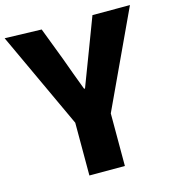

<svg xmlns="http://www.w3.org/2000/svg" viewBox="-129 -868 926 1019"><g transform="rotate(-15 334.0 -358.0)"><path d="M-10 -768 236 -238V52H431V-237L678 -766H472L403 -584C379 -522 357 -464 333 -400H328C304 -463 283 -520 261 -581L192 -762Z"/></g></svg>

Font: GenEiGothic-pro-Heavy
Style: Bold
Weight: 900
Designer: Ryoko NISHIZUKA (kana & ideographs); Paul D. Hunt (Latin, Greek & Cyrillic); Wenlong ZHANG (bopomofo); Sandoll Communica
Foundry: Adobe Systems Incorporated; o_tamon
Version: Version 1.000.140830